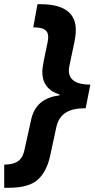

<svg xmlns="http://www.w3.org/2000/svg" viewBox="-69 -734 449 912"><path d="M-27 158C36 158 82 145 110 120C138 95 158 57 169 7L199 -132C214 -195 259 -220 338 -220L360 -332C292 -332 258 -355 258 -400C258 -412 262 -427 265 -442L284 -532C288 -551 291 -570 291 -593C291 -664 245 -714 125 -714H109L89 -604C136 -604 160 -593 160 -558C160 -551 159 -543 157 -533L139 -446C135 -425 132 -408 132 -391C132 -340 159 -302 214 -285V-281C142 -272 95 -238 79 -166L47 -21C35 35 0 47 -49 48V158Z"/></svg>

Font: BC Sans
Style: Bold Italic
Weight: 700
Italic angle: -12°
Designer: Monotype Design Team
Province of B.C.
Foundry: Monotype Imaging Inc.
Version: Version 2.000;GOOG;noto-source:20170915:90ef993387c0